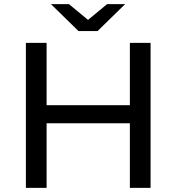

<svg xmlns="http://www.w3.org/2000/svg" viewBox="-20 -907 852 927"><path d="M707 0H607V-312H205V0H105V-700H205V-399H607V-700H707ZM451 -757H359L226 -887H313L405 -811L497 -887H584Z"/></svg>

Font: Argentum Novus
Style: Regular
Weight: 400
Designer: Julieta Ulanovsky
Foundry: Julieta Ulanovsky
Version: Version 7.20;July 27, 2021;FontCreator 13.0.0.2683 64-bit